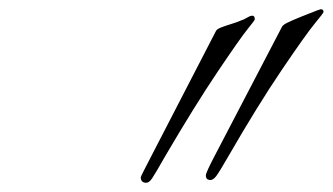

<svg xmlns="http://www.w3.org/2000/svg" viewBox="-20 -940 721 416"><path d="M297 -544Q285 -544 285 -556Q285 -558 309 -604L448 -873Q450 -877 459 -880.5Q468 -884 482.5 -888.5Q497 -893 503 -896Q507 -897 512 -900Q517 -903 520.5 -904.5Q524 -906 527 -906Q532 -906 532 -898Q532 -896 516.5 -877Q501 -858 451.5 -784.5Q402 -711 337 -600Q316 -563 309.5 -553.5Q303 -544 297 -544ZM436 -550Q426 -550 426 -560Q426 -566 446 -604L591 -882Q593 -886 602 -890.5Q611 -895 628 -902Q645 -909 648 -910Q673 -920 675 -920Q681 -920 681 -914Q681 -912 662 -889Q643 -866 590.5 -788.5Q538 -711 474 -600Q455 -567 448.5 -558.5Q442 -550 436 -550Z"/></svg>

Font: Miama Nueva
Style: Medium
Weight: 400
Italic angle: -28°
Version: Version 1.0